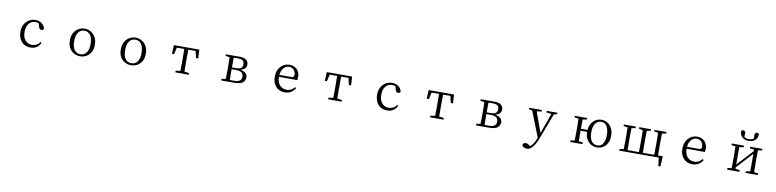

<svg xmlns="http://www.w3.org/2000/svg" viewBox="-3 -2120 15005 3711"><g transform="rotate(10 7500.0 -265.0)"><path d="M284.2 -257.8Q284.2 -341.8 319.3 -402.3Q354.5 -462.9 411.6 -495.6Q468.8 -528.3 536.1 -528.3Q602.5 -528.3 654.8 -491.2Q707 -454.1 721.7 -394.5Q715.8 -357.4 676.8 -357.9Q637.7 -358.4 626 -401.4L604.5 -475.6Q568.4 -487.3 536.1 -488.3Q460 -488.3 411.6 -429.2Q363.3 -370.1 363.3 -264.6Q363.3 -159.2 415 -100.6Q466.8 -42 546.9 -42Q593.8 -42 634.8 -63Q675.8 -84 703.1 -124L724.6 -114.3Q699.2 -54.7 649.4 -20.5Q599.6 13.7 526.4 13.7Q453.1 13.7 398.9 -19Q344.7 -51.8 314.5 -112.8Q284.2 -173.8 284.2 -257.8Z M1253.9 -254.9Q1253.9 -345.7 1289.6 -406.2Q1325.2 -466.8 1381.8 -497.6Q1438.5 -528.3 1500 -528.3Q1561.5 -528.3 1617.2 -497.6Q1672.9 -466.8 1709 -406.2Q1745.1 -345.7 1745.1 -254.9Q1745.1 -164.1 1709.5 -104.5Q1673.8 -44.9 1617.7 -15.6Q1561.5 13.7 1500 13.7Q1438.5 13.7 1381.8 -15.6Q1325.2 -44.9 1289.6 -104.5Q1253.9 -164.1 1253.9 -254.9ZM1338.9 -254.9Q1338.9 -141.6 1381.3 -84Q1423.8 -26.4 1500 -26.4Q1575.2 -26.4 1618.2 -84Q1661.1 -141.6 1661.1 -254.9Q1661.1 -367.2 1618.2 -427.7Q1575.2 -488.3 1500 -488.3Q1423.8 -488.3 1381.3 -427.7Q1338.9 -367.2 1338.9 -254.9Z M2253.9 -254.9Q2253.9 -345.7 2289.6 -406.2Q2325.2 -466.8 2381.8 -497.6Q2438.5 -528.3 2500 -528.3Q2561.5 -528.3 2617.2 -497.6Q2672.9 -466.8 2709 -406.2Q2745.1 -345.7 2745.1 -254.9Q2745.1 -164.1 2709.5 -104.5Q2673.8 -44.9 2617.7 -15.6Q2561.5 13.7 2500 13.7Q2438.5 13.7 2381.8 -15.6Q2325.2 -44.9 2289.6 -104.5Q2253.9 -164.1 2253.9 -254.9ZM2338.9 -254.9Q2338.9 -141.6 2381.3 -84Q2423.8 -26.4 2500 -26.4Q2575.2 -26.4 2618.2 -84Q2661.1 -141.6 2661.1 -254.9Q2661.1 -367.2 2618.2 -427.7Q2575.2 -488.3 2500 -488.3Q2423.8 -488.3 2381.3 -427.7Q2338.9 -367.2 2338.9 -254.9Z M3242.2 -341.8 3251 -513.7H3749L3757.8 -341.8H3715.8L3683.6 -475.6H3540Q3538.1 -393.6 3538.1 -286.1V-227.5Q3538.1 -127 3540 -44.9L3632.8 -32.2V0H3368.2V-32.2L3460.9 -44.9Q3462.9 -127 3462.9 -227.5V-286.1Q3462.9 -394.5 3460.9 -475.6H3315.4L3284.2 -341.8Z M4271.5 0V-32.2L4351.6 -43.9Q4354.5 -167 4354.5 -227.5V-286.1Q4354.5 -346.7 4351.6 -469.7L4271.5 -483.4V-513.7H4544.9Q4628.9 -513.7 4671.9 -479.5Q4714.8 -445.3 4714.8 -388.7Q4714.8 -347.7 4688.5 -314.5Q4662.1 -281.2 4595.7 -267.6Q4672.9 -257.8 4706.1 -222.2Q4739.3 -186.5 4739.3 -144.5Q4739.3 -101.6 4719.7 -70.3Q4674.8 0 4539.1 0ZM4429.7 -227.5Q4429.7 -121.1 4431.6 -38.1H4522.5Q4660.2 -38.1 4661.1 -138.7Q4661.1 -191.4 4627.4 -220.2Q4593.8 -249 4515.6 -249H4429.7ZM4429.7 -284.2H4513.7Q4579.1 -284.2 4608.9 -308.1Q4638.7 -332 4638.7 -383.8Q4638.7 -475.6 4524.4 -475.6H4431.6Q4429.7 -395.5 4429.7 -284.2Z M5276.4 -252.9Q5276.4 -337.9 5310.1 -399.4Q5343.8 -460.9 5399.9 -494.6Q5456.1 -528.3 5517.6 -528.3Q5579.1 -528.3 5624.5 -502.9Q5669.9 -477.5 5695.8 -431.6Q5721.7 -385.7 5721.7 -335Q5721.7 -283.2 5714.8 -261.7L5357.4 -262.7Q5358.4 -152.3 5411.1 -97.2Q5463.9 -42 5549.8 -42Q5634.8 -42 5699.2 -120.1L5720.7 -103.5Q5689.5 -49.8 5638.7 -18.1Q5587.9 13.7 5517.6 13.7Q5447.3 13.7 5393.1 -17.6Q5338.9 -48.8 5307.6 -108.4Q5276.4 -168 5276.4 -252.9ZM5358.4 -300.8H5592.8Q5626 -300.8 5636.2 -315.9Q5646.5 -331.1 5646.5 -360.4Q5646.5 -389.6 5629.9 -420.4Q5613.3 -451.2 5584.5 -469.7Q5555.7 -488.3 5517.6 -488.3Q5479.5 -488.3 5445.8 -467.8Q5412.1 -447.3 5388.2 -405.8Q5364.3 -364.3 5358.4 -300.8Z M6242.2 -341.8 6251 -513.7H6749L6757.8 -341.8H6715.8L6683.6 -475.6H6540Q6538.1 -393.6 6538.1 -286.1V-227.5Q6538.1 -127 6540 -44.9L6632.8 -32.2V0H6368.2V-32.2L6460.9 -44.9Q6462.9 -127 6462.9 -227.5V-286.1Q6462.9 -394.5 6460.9 -475.6H6315.4L6284.2 -341.8Z M7284.2 -257.8Q7284.2 -341.8 7319.3 -402.3Q7354.5 -462.9 7411.6 -495.6Q7468.8 -528.3 7536.1 -528.3Q7602.5 -528.3 7654.8 -491.2Q7707 -454.1 7721.7 -394.5Q7715.8 -357.4 7676.8 -357.9Q7637.7 -358.4 7626 -401.4L7604.5 -475.6Q7568.4 -487.3 7536.1 -488.3Q7460 -488.3 7411.6 -429.2Q7363.3 -370.1 7363.3 -264.6Q7363.3 -159.2 7415 -100.6Q7466.8 -42 7546.9 -42Q7593.8 -42 7634.8 -63Q7675.8 -84 7703.1 -124L7724.6 -114.3Q7699.2 -54.7 7649.4 -20.5Q7599.6 13.7 7526.4 13.7Q7453.1 13.7 7398.9 -19Q7344.7 -51.8 7314.5 -112.8Q7284.2 -173.8 7284.2 -257.8Z M8242.2 -341.8 8251 -513.7H8749L8757.8 -341.8H8715.8L8683.6 -475.6H8540Q8538.1 -393.6 8538.1 -286.1V-227.5Q8538.1 -127 8540 -44.9L8632.8 -32.2V0H8368.2V-32.2L8460.9 -44.9Q8462.9 -127 8462.9 -227.5V-286.1Q8462.9 -394.5 8460.9 -475.6H8315.4L8284.2 -341.8Z M9271.5 0V-32.2L9351.6 -43.9Q9354.5 -167 9354.5 -227.5V-286.1Q9354.5 -346.7 9351.6 -469.7L9271.5 -483.4V-513.7H9544.9Q9628.9 -513.7 9671.9 -479.5Q9714.8 -445.3 9714.8 -388.7Q9714.8 -347.7 9688.5 -314.5Q9662.1 -281.2 9595.7 -267.6Q9672.9 -257.8 9706.1 -222.2Q9739.3 -186.5 9739.3 -144.5Q9739.3 -101.6 9719.7 -70.3Q9674.8 0 9539.1 0ZM9429.7 -227.5Q9429.7 -121.1 9431.6 -38.1H9522.5Q9660.2 -38.1 9661.1 -138.7Q9661.1 -191.4 9627.4 -220.2Q9593.8 -249 9515.6 -249H9429.7ZM9429.7 -284.2H9513.7Q9579.1 -284.2 9608.9 -308.1Q9638.7 -332 9638.7 -383.8Q9638.7 -475.6 9524.4 -475.6H9431.6Q9429.7 -395.5 9429.7 -284.2Z M10220.7 210Q10224.6 190.4 10243.2 180.2Q10261.7 169.9 10283.2 169.9Q10319.3 169.9 10358.4 207L10366.2 214.8Q10434.6 167 10477.5 48.8L10486.3 26.4L10289.1 -473.6L10224.6 -483.4V-513.7H10472.7V-482.4L10377 -470.7L10523.4 -73.2L10666 -469.7L10567.4 -483.4V-513.7H10776.4V-483.4L10715.8 -470.7L10531.2 15.6Q10479.5 152.3 10427.2 212.9Q10375 273.4 10313.5 273.4Q10276.4 273.4 10249 255.9Q10221.7 238.3 10220.7 210ZM10285.2 -483.4ZM10373 -482.4ZM10670.9 -483.4ZM10721.7 -483.4Z M11119.1 0V-32.2L11199.2 -43.9Q11202.1 -167 11202.1 -227.5V-286.1Q11202.1 -346.7 11199.2 -469.7L11119.1 -483.4V-513.7H11360.4V-483.4L11280.3 -469.7Q11278.3 -389.6 11278.3 -288.1H11408.2Q11414.1 -363.3 11447.3 -416.5Q11480.5 -469.7 11531.2 -499Q11582 -528.3 11645.5 -528.3Q11708 -528.3 11761.2 -495.1Q11814.5 -461.9 11846.2 -400.9Q11877.9 -339.8 11877.9 -254.9Q11877.9 -169.9 11846.7 -109.9Q11815.4 -49.8 11761.7 -18.1Q11708 13.7 11643.6 13.7Q11579.1 13.7 11526.4 -17.1Q11473.6 -47.9 11440.9 -106.9Q11408.2 -166 11407.2 -250H11278.3Q11278.3 -127 11280.3 -44.9L11360.4 -32.2V0ZM11487.3 -255.9Q11487.3 -147.5 11527.8 -86.9Q11568.4 -26.4 11644.5 -26.4Q11720.7 -26.4 11756.8 -88.4Q11793 -150.4 11793 -255.9Q11793 -361.3 11755.9 -424.8Q11718.8 -488.3 11644.5 -488.3Q11569.3 -488.3 11528.3 -426.3Q11487.3 -364.3 11487.3 -255.9Z M12082 0V-32.2L12162.1 -43.9Q12165 -167 12165 -227.5V-286.1Q12165 -346.7 12162.1 -469.7L12082 -483.4V-513.7H12317.4V-483.4L12238.3 -468.8Q12236.3 -386.7 12236.3 -286.1V-227.5Q12236.3 -121.1 12238.3 -38.1H12460.9Q12462.9 -122.1 12462.9 -227.5V-286.1Q12462.9 -387.7 12460.9 -469.7L12383.8 -483.4V-513.7H12616.2V-483.4L12538.1 -468.8Q12536.1 -386.7 12536.1 -286.1V-227.5Q12536.1 -121.1 12538.1 -38.1H12760.7Q12762.7 -122.1 12763.7 -227.5V-286.1Q12763.7 -387.7 12760.7 -469.7L12683.6 -483.4V-513.7H12918V-483.4L12836.9 -468.8Q12835 -386.7 12835 -286.1V-227.5Q12835 -121.1 12836.9 -38.1H12929.7L12918 163.1H12877L12857.4 0Z M13276.4 -252.9Q13276.4 -337.9 13310.1 -399.4Q13343.8 -460.9 13399.9 -494.6Q13456.1 -528.3 13517.6 -528.3Q13579.1 -528.3 13624.5 -502.9Q13669.9 -477.5 13695.8 -431.6Q13721.7 -385.7 13721.7 -335Q13721.7 -283.2 13714.8 -261.7L13357.4 -262.7Q13358.4 -152.3 13411.1 -97.2Q13463.9 -42 13549.8 -42Q13634.8 -42 13699.2 -120.1L13720.7 -103.5Q13689.5 -49.8 13638.7 -18.1Q13587.9 13.7 13517.6 13.7Q13447.3 13.7 13393.1 -17.6Q13338.9 -48.8 13307.6 -108.4Q13276.4 -168 13276.4 -252.9ZM13358.4 -300.8H13592.8Q13626 -300.8 13636.2 -315.9Q13646.5 -331.1 13646.5 -360.4Q13646.5 -389.6 13629.9 -420.4Q13613.3 -451.2 13584.5 -469.7Q13555.7 -488.3 13517.6 -488.3Q13479.5 -488.3 13445.8 -467.8Q13412.1 -447.3 13388.2 -405.8Q13364.3 -364.3 13358.4 -300.8Z M14199.2 0V-32.2L14279.3 -43.9Q14282.2 -169.9 14282.2 -227.5V-286.1Q14282.2 -346.7 14279.3 -469.7L14199.2 -483.4V-513.7H14440.4V-483.4L14354.5 -468.8V-127L14645.5 -444.3V-468.8L14559.6 -483.4V-513.7H14800.8V-483.4L14720.7 -469.7Q14717.8 -408.2 14717.8 -286.1V-227.5Q14717.8 -106.4 14720.7 -43.9L14800.8 -32.2V0H14559.6V-32.2L14645.5 -44.9V-389.6L14354.5 -73.2V-44.9L14440.4 -32.2V0ZM14316.4 -32.2ZM14335.9 -777.3Q14346.7 -803.7 14371.1 -802.7Q14421.9 -802.7 14421.9 -744.1Q14421.9 -716.8 14416 -683.6Q14452.1 -653.3 14509.3 -653.8Q14566.4 -654.3 14604.5 -683.6Q14600.6 -707 14600.6 -741.2Q14600.6 -802.7 14650.4 -802.7Q14673.8 -802.7 14685.5 -777.3Q14685.5 -733.4 14664.1 -697.3Q14642.6 -661.1 14603.5 -640.1Q14564.5 -619.1 14510.7 -619.1Q14457 -619.1 14417.5 -640.1Q14377.9 -661.1 14356.9 -697.3Q14335.9 -733.4 14335.9 -777.3ZM14681.6 -483.4Z"/></g></svg>

Font: GenEi Koburi Mincho v6
Style: Regular
Weight: 400
Designer: o_tamon (Modified)
Foundry: o_tamon / Adobe Systems Incorporated
Version: Version 6.1